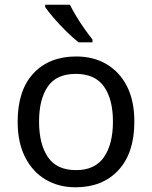

<svg xmlns="http://www.w3.org/2000/svg" viewBox="-20 -786 645 816"><path d="M551 -269Q551 -136 483.5 -63Q416 10 301 10Q230 10 174.5 -22.5Q119 -55 87 -117.5Q55 -180 55 -269Q55 -402 122 -474Q189 -546 304 -546Q377 -546 432.5 -513.5Q488 -481 519.5 -419.5Q551 -358 551 -269ZM146 -269Q146 -174 183.5 -118.5Q221 -63 303 -63Q384 -63 422 -118.5Q460 -174 460 -269Q460 -364 422 -418Q384 -472 302 -472Q220 -472 183 -418Q146 -364 146 -269ZM277 -766Q288 -744 304.5 -716.5Q321 -689 339.5 -663Q358 -637 373 -618V-606H314Q291 -624 262 -652.5Q233 -681 208.5 -709.5Q184 -738 172 -756V-766Z"/></svg>

Font: Noto Sans IKEA
Style: Regular
Weight: 400
Designer: Monotype Design Team
Foundry: Monotype Imaging Inc.
Version: Version 2.001